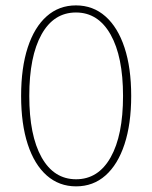

<svg xmlns="http://www.w3.org/2000/svg" viewBox="-20 -675 555 701"><path d="M257.3 -655.3Q195.3 -655.3 150.4 -615.5Q105.5 -575.7 81.3 -501.7Q57.1 -427.7 57.1 -324.7Q57.1 -222.2 81.3 -148.2Q105.5 -74.2 150.6 -34.4Q195.8 5.4 257.8 5.4Q320.3 5.4 365.2 -34.4Q410.2 -74.2 434.6 -148.4Q459 -222.7 459 -324.7Q459 -427.2 434.6 -501.2Q410.2 -575.2 365 -615.2Q319.8 -655.3 257.3 -655.3ZM257.3 -629.4Q338.4 -629.4 383.8 -548.8Q429.2 -468.3 429.2 -324.7Q429.2 -180.7 384 -100.6Q338.9 -20.5 257.8 -20.5Q176.8 -20.5 131.8 -100.6Q86.9 -180.7 86.9 -324.7Q86.9 -469.2 131.6 -549.3Q176.3 -629.4 257.3 -629.4Z"/></svg>

Font: Estedad VF
Style: Regular
Weight: 100
Designer: Amin Abedi
Version: Version 7.3